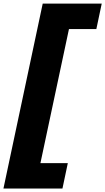

<svg xmlns="http://www.w3.org/2000/svg" viewBox="-58 -852 598 1090"><path d="M519.5 -831.5 489 -687H333.5L171.5 74H327L296.5 218.5H-38.5L184.5 -831.5Z"/></svg>

Font: Epilogue Black
Style: Italic
Weight: 900
Italic angle: -12°
Designer: Tyler Finck
Foundry: Etcetera Type Co
Version: Version 2.111